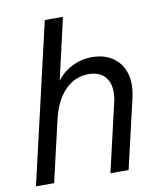

<svg xmlns="http://www.w3.org/2000/svg" viewBox="-80 -769 699 833"><g transform="rotate(-10 269.5 -352.0)"><path d="M497 -362Q497 -336 489 -301L419 0H339L409 -302Q414 -321 414 -345Q414 -390 389 -415Q364 -440 320 -440Q260 -440 216.5 -396Q173 -352 154 -272L91 0H11L174 -704H254L192 -433Q218 -469 259 -489.5Q300 -510 346 -510Q415 -510 456 -470Q497 -430 497 -362Z"/></g></svg>

Font: CBA Beacon Sans
Style: Italic
Weight: 400
Italic angle: -13°
Designer: Wei Huang
Foundry: Wei Huang
Version: Version 1.002